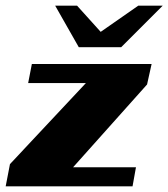

<svg xmlns="http://www.w3.org/2000/svg" viewBox="-53 -655 592 675"><path d="M-18 -78 249 -363H46L59 -430H480L464 -358L204 -67H425L413 0H-33ZM519 -635 373 -489H224L141 -635H218L301 -543L433 -635Z"/></svg>

Font: Racing Sans One
Style: Regular
Weight: 400
Designer: Pablo Impallari, Rodrigo Fuenzalida
Foundry: Pablo Impallari, Rodrigo Fuenzalida
Version: Version 1.001; ttfautohint (v0.8) -G 200 -r 50